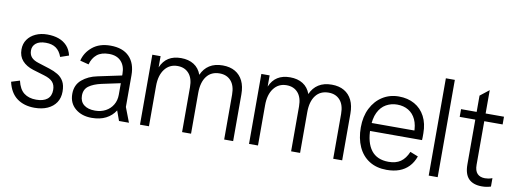

<svg xmlns="http://www.w3.org/2000/svg" viewBox="-58 -1032 3674 1370"><g transform="rotate(10 1778.5 -346.5)"><path d="M226 12Q150 12 99 -25.5Q48 -63 30 -142L91 -161Q105 -100 139.5 -73.5Q174 -47 228 -47Q280 -47 308 -69.5Q336 -92 336 -136Q336 -172 317 -193.5Q298 -215 254 -228L171 -253Q120 -269 91.5 -301Q63 -333 63 -382Q63 -424 84.5 -454.5Q106 -485 143 -502Q180 -519 227 -519Q274 -519 310 -506Q346 -493 370.5 -466.5Q395 -440 405 -398L344 -377Q329 -419 300.5 -439Q272 -459 227 -459Q180 -459 155.5 -439Q131 -419 131 -387Q131 -357 147.5 -338Q164 -319 200 -308L282 -282Q317 -271 344.5 -254.5Q372 -238 388 -210Q404 -182 404 -136Q404 -90 382 -57Q360 -24 320 -6Q280 12 226 12Z M640 12Q568 12 521.5 -27Q475 -66 475 -133Q475 -198 520 -236Q565 -274 630 -287L847 -333V-277L668 -239Q610 -226 577.5 -202Q545 -178 545 -133Q545 -90 574 -66.5Q603 -43 655 -43Q698 -43 731.5 -61Q765 -79 784 -111Q803 -143 803 -184V-336Q803 -393 772 -426Q741 -459 685 -459Q629 -459 597 -432.5Q565 -406 553 -360L490 -376Q504 -436 554.5 -477.5Q605 -519 685 -519Q774 -519 821 -471Q868 -423 868 -337V-107L909 0H837L811 -72Q786 -32 743 -10Q700 12 640 12Z M989 0V-507H1049V-426Q1069 -473 1105.5 -496Q1142 -519 1196 -519Q1251 -519 1289 -495Q1327 -471 1344 -424Q1364 -470 1402.5 -494.5Q1441 -519 1498 -519Q1551 -519 1588 -497.5Q1625 -476 1644.5 -436Q1664 -396 1664 -338V0H1599V-325Q1599 -390 1568.5 -424.5Q1538 -459 1486 -459Q1425 -459 1392 -415.5Q1359 -372 1359 -295V0H1294V-325Q1294 -390 1263.5 -424.5Q1233 -459 1181 -459Q1123 -459 1088.5 -414Q1054 -369 1054 -292V0Z M1779 0V-507H1839V-426Q1859 -473 1895.5 -496Q1932 -519 1986 -519Q2041 -519 2079 -495Q2117 -471 2134 -424Q2154 -470 2192.5 -494.5Q2231 -519 2288 -519Q2341 -519 2378 -497.5Q2415 -476 2434.5 -436Q2454 -396 2454 -338V0H2389V-325Q2389 -390 2358.5 -424.5Q2328 -459 2276 -459Q2215 -459 2182 -415.5Q2149 -372 2149 -295V0H2084V-325Q2084 -390 2053.5 -424.5Q2023 -459 1971 -459Q1913 -459 1878.5 -414Q1844 -369 1844 -292V0Z M2777 12Q2704 12 2651.5 -21Q2599 -54 2571.5 -114.5Q2544 -175 2544 -255Q2544 -334 2574 -393.5Q2604 -453 2656 -486Q2708 -519 2774 -519Q2839 -519 2888 -491.5Q2937 -464 2964 -412.5Q2991 -361 2991 -290Q2991 -275 2991 -262Q2991 -249 2990 -241H2587V-299H2953L2925 -281Q2926 -338 2907.5 -378Q2889 -418 2854 -439Q2819 -460 2772 -460Q2729 -460 2692.5 -439.5Q2656 -419 2634.5 -375Q2613 -331 2613 -260Q2613 -157 2655 -102Q2697 -47 2781 -47Q2834 -47 2868 -70.5Q2902 -94 2923 -144L2981 -121Q2965 -76 2936.5 -46.5Q2908 -17 2868.5 -2.5Q2829 12 2777 12Z M3081 0V-705H3146V0Z M3467 10Q3404 10 3371.5 -23Q3339 -56 3339 -127V-625L3404 -676V-135Q3404 -92 3423.5 -71.5Q3443 -51 3479 -51Q3490 -51 3503 -53Q3516 -55 3532 -61V0Q3516 5 3500.5 7.5Q3485 10 3467 10ZM3226 -451V-507H3537V-451Z"/></g></svg>

Font: TikTok Sans Light
Style: Regular
Weight: 300
Version: Version 4.000